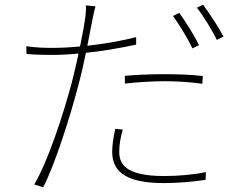

<svg xmlns="http://www.w3.org/2000/svg" viewBox="-20 -778 1040 818"><path d="M828 -586C806 -630 769 -688 744 -723L717 -710C744 -673 781 -612 800 -572ZM512 -422C569 -428 627 -432 683 -432C737 -432 793 -428 842 -421L844 -454C797 -460 736 -462 679 -462C618 -462 558 -459 512 -455ZM560 -620C496 -603 421 -591 352 -583C360 -622 367 -658 373 -690C376 -707 382 -735 387 -751L346 -755C347 -737 345 -713 342 -694C339 -672 331 -629 321 -580C278 -576 237 -574 203 -574C171 -574 132 -575 92 -581L93 -548C128 -545 162 -544 201 -544C235 -544 274 -546 315 -550C305 -506 295 -461 285 -423C248 -286 186 -95 126 8L164 20C214 -77 279 -280 315 -419C327 -464 337 -509 346 -553C416 -560 491 -573 560 -588ZM471 -229C462 -186 458 -159 458 -130C458 -36 535 2 678 2C741 2 807 -4 856 -12L857 -45C808 -34 740 -28 679 -28C508 -28 488 -84 488 -132C488 -161 493 -191 503 -226ZM819 -745C848 -708 881 -653 904 -608L932 -622C912 -661 872 -722 845 -758Z"/></svg>

Font: Noto Sans Japanese Thin
Style: Regular
Weight: 100
Designer: Ryoko NISHIZUKA (kana & ideographs); Paul D. Hunt (Latin, Greek & Cyrillic); Wenlong ZHANG (bopomofo); Sandoll Communica
Foundry: Adobe Systems Incorporated
Version: Version 1.000;PS 1;hotconv 1.0.78;makeotf.lib2.5.61930